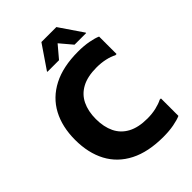

<svg xmlns="http://www.w3.org/2000/svg" viewBox="-267 -1052 1183 1183"><g transform="rotate(-45 324.0 -460.5)"><path d="M42 -360Q42 -473.4 86.6 -556.9Q131.2 -640.4 219.7 -686.2Q308.2 -732 439.6 -732Q490.6 -732 531.9 -724.2Q573.1 -716.4 596.8 -705.6V-553.4H586Q562.3 -566.5 527 -574.4Q491.6 -582.4 450.8 -582.4Q372.2 -582.4 321.8 -555.2Q271.4 -528.1 247.3 -478Q223.2 -428 223.2 -360Q223.2 -292 247.3 -242Q271.4 -191.9 321.8 -164.8Q372.2 -137.6 450.8 -137.6Q491.6 -137.6 527 -145.9Q562.3 -154.2 586 -166.6H596.8V-14.4Q573.1 -3.6 531.9 4.2Q490.6 12 439.6 12Q308.2 12 219.7 -33.2Q131.2 -78.4 86.6 -161.9Q42 -245.4 42 -360ZM218 -777.2V-781.2L321.6 -933.2H452L555.6 -781.2V-777.2H454.4L386.8 -857.1L319.2 -777.2Z"/></g></svg>

Font: Kufam
Style: Regular
Weight: 400
Designer: Wael Morcos, Artur Schmal
Foundry: Original Type
Version: Version 1.301; ttfautohint (v1.8.3)